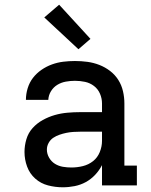

<svg xmlns="http://www.w3.org/2000/svg" viewBox="-20 -787 640 815"><path d="M246 8Q215 8 184 0Q153 -8 129.5 -29Q106 -50 95 -80Q84 -110 84 -142Q84 -169 92 -196Q100 -223 118.5 -243.5Q137 -264 161.5 -277.5Q186 -291 212 -298.5Q238 -306 265.5 -308.5Q293 -311 321 -311H413V-348Q413 -369 404.5 -389Q396 -409 379 -422Q362 -435 341 -439.5Q320 -444 298 -444Q279 -444 259.5 -440.5Q240 -437 223.5 -427Q207 -417 196.5 -400Q186 -383 185 -363H90Q90 -388 97.5 -412.5Q105 -437 120 -456.5Q135 -476 156 -490.5Q177 -505 200.5 -513.5Q224 -522 248.5 -525Q273 -528 298 -528Q325 -528 351 -524.5Q377 -521 401.5 -511.5Q426 -502 447 -486Q468 -470 482 -448Q496 -426 502 -400Q508 -374 508 -348V-84H561V0H413V-86Q401 -63 383.5 -44.5Q366 -26 344 -14Q322 -2 297 3Q272 8 246 8ZM283 -76Q308 -76 332 -82Q356 -88 375 -103Q394 -118 403.5 -141.5Q413 -165 413 -189V-228H321Q306 -228 291 -227Q276 -226 261.5 -223Q247 -220 232.5 -215Q218 -210 206 -202Q194 -194 186.5 -180.5Q179 -167 179 -152Q179 -134 188.5 -117.5Q198 -101 213.5 -91.5Q229 -82 247 -79Q265 -76 283 -76ZM313 -578 168 -713 231 -767 364 -622Z"/></svg>

Font: Iosevka Etoile Medium
Style: Regular
Weight: 500
Designer: Belleve Invis
Foundry: Belleve Invis
Version: Version 22.1.2; ttfautohint (v1.8.4)